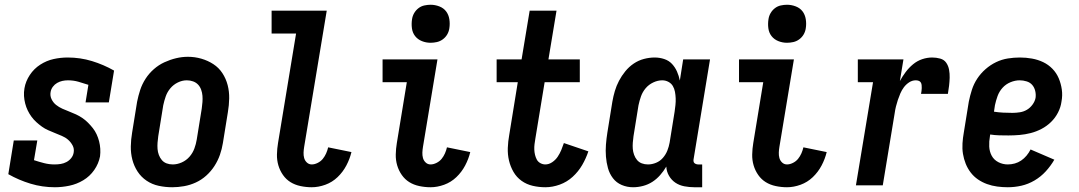

<svg xmlns="http://www.w3.org/2000/svg" viewBox="-20 -780 4540 808"><path d="M211 8Q158 8 108.5 -7Q59 -22 15 -47L38 -189H137L123 -106Q144 -99 165.5 -93.5Q187 -88 210 -88Q223 -88 235.5 -90Q248 -92 259.5 -98Q271 -104 279.5 -114.5Q288 -125 290 -138Q293 -154 285.5 -168Q278 -182 266.5 -192Q255 -202 240.5 -208Q226 -214 211.5 -220Q197 -226 183 -232Q169 -238 156.5 -247Q144 -256 132.5 -266.5Q121 -277 112 -289.5Q103 -302 96.5 -315.5Q90 -329 86 -344.5Q82 -360 81 -376Q80 -392 83 -409Q88 -438 105.5 -464.5Q123 -491 149.5 -508Q176 -525 205.5 -531.5Q235 -538 265 -538Q318 -538 367 -523Q416 -508 460 -483L438 -349H340L352 -423Q331 -430 310 -436Q289 -442 266 -442Q254 -442 242.5 -439.5Q231 -437 220.5 -431Q210 -425 202.5 -415Q195 -405 193 -393Q190 -377 197 -362.5Q204 -348 216 -338.5Q228 -329 242.5 -322.5Q257 -316 271.5 -310.5Q286 -305 300 -298.5Q314 -292 326.5 -283.5Q339 -275 350 -264Q361 -253 370.5 -241Q380 -229 386.5 -215Q393 -201 397 -185.5Q401 -170 402 -154Q403 -138 401 -122Q395 -91 376.5 -64.5Q358 -38 330.5 -21.5Q303 -5 272 1.5Q241 8 211 8Z M705 8Q676 8 648 2Q620 -4 597 -19.5Q574 -35 559 -58Q544 -81 537 -108Q530 -135 530.5 -164Q531 -193 536 -222L557 -352Q562 -377 570 -401.5Q578 -426 592.5 -448.5Q607 -471 627.5 -489Q648 -507 672 -518Q696 -529 721 -535Q746 -541 771 -541Q800 -541 827.5 -533Q855 -525 878 -510Q901 -495 916 -472Q931 -449 938 -422Q945 -395 944.5 -366Q944 -337 939 -308L918 -178Q914 -153 905.5 -128.5Q897 -104 882.5 -81.5Q868 -59 848 -41Q828 -23 804 -12Q780 -1 754.5 3.5Q729 8 705 8ZM707 -88Q726 -88 745 -96.5Q764 -105 777.5 -120.5Q791 -136 798 -155Q805 -174 808 -193L829 -323Q831 -337 832 -350.5Q833 -364 832 -377Q831 -390 826.5 -402.5Q822 -415 813.5 -424Q805 -433 792.5 -437.5Q780 -442 766 -442Q747 -442 728.5 -433Q710 -424 697 -408.5Q684 -393 677.5 -374.5Q671 -356 667 -337L646 -207Q644 -193 643 -179.5Q642 -166 643 -153Q644 -140 648.5 -128Q653 -116 661 -106.5Q669 -97 681 -92.5Q693 -88 707 -88Z M1292 8Q1268 8 1244.5 3Q1221 -2 1202.5 -13.5Q1184 -25 1171 -43.5Q1158 -62 1151.5 -84Q1145 -106 1145.5 -130Q1146 -154 1150 -178L1226 -639H1123V-735H1355L1260 -162Q1258 -150 1257.5 -138Q1257 -126 1260 -115Q1263 -104 1271.5 -96Q1280 -88 1292 -88Q1304 -88 1317 -94.5Q1330 -101 1338.5 -111.5Q1347 -122 1352.5 -134.5Q1358 -147 1361 -160L1459 -140Q1452 -111 1437.5 -83.5Q1423 -56 1400.5 -34.5Q1378 -13 1349 -2.5Q1320 8 1292 8Z M1792 8Q1768 8 1744.5 3Q1721 -2 1702.5 -13.5Q1684 -25 1671 -43.5Q1658 -62 1651.5 -84Q1645 -106 1645.5 -130Q1646 -154 1650 -178L1692 -434H1590V-530H1821L1760 -162Q1758 -150 1757.5 -138Q1757 -126 1760 -115Q1763 -104 1771.5 -96Q1780 -88 1792 -88Q1804 -88 1817 -94.5Q1830 -101 1838.5 -111.5Q1847 -122 1852.5 -134.5Q1858 -147 1861 -160L1959 -140Q1952 -111 1937.5 -83.5Q1923 -56 1900.5 -34.5Q1878 -13 1849 -2.5Q1820 8 1792 8ZM1792 -600Q1773 -600 1755.5 -607Q1738 -614 1727 -628Q1716 -642 1713.5 -661Q1711 -680 1714 -699Q1716 -713 1723 -725Q1730 -737 1741 -745.5Q1752 -754 1765.5 -757Q1779 -760 1792 -760Q1811 -760 1829 -753Q1847 -746 1857.5 -732Q1868 -718 1871 -699Q1874 -680 1871 -661Q1869 -647 1862 -635Q1855 -623 1843.5 -614.5Q1832 -606 1818.5 -603Q1805 -600 1792 -600Z M2275 8Q2248 8 2222 2Q2196 -4 2175 -19Q2154 -34 2141 -56.5Q2128 -79 2122 -104.5Q2116 -130 2117 -157.5Q2118 -185 2123 -212L2159 -434H2070V-530H2175L2209 -735H2322L2288 -530H2420V-434H2272L2233 -197Q2231 -185 2229.5 -173.5Q2228 -162 2228.5 -150.5Q2229 -139 2231.5 -128.5Q2234 -118 2239 -108.5Q2244 -99 2254 -93.5Q2264 -88 2275 -88Q2290 -88 2304 -97.5Q2318 -107 2327 -120.5Q2336 -134 2342 -148.5Q2348 -163 2353 -178L2456 -143Q2446 -113 2430 -85.5Q2414 -58 2390 -36Q2366 -14 2335.5 -3Q2305 8 2275 8Z M2644 8Q2619 8 2596.5 -1.5Q2574 -11 2559.5 -30Q2545 -49 2538.5 -72.5Q2532 -96 2530 -121Q2528 -146 2530 -171.5Q2532 -197 2536 -222L2557 -352Q2561 -375 2567.5 -397Q2574 -419 2585 -440Q2596 -461 2611.5 -480Q2627 -499 2647 -512.5Q2667 -526 2690 -532Q2713 -538 2735 -538Q2756 -538 2775.5 -531.5Q2795 -525 2808 -511Q2821 -497 2829 -479Q2837 -461 2841 -441L2855 -530H2968L2899 -111Q2898 -107 2898.5 -102Q2899 -97 2902 -94Q2905 -91 2909.5 -89.5Q2914 -88 2918 -88H2935V8H2902Q2881 8 2860 4Q2839 0 2822.5 -11Q2806 -22 2795.5 -40Q2785 -58 2784 -79Q2773 -60 2758 -43Q2743 -26 2725 -14.5Q2707 -3 2686 2.5Q2665 8 2644 8ZM2707 -88Q2724 -88 2741 -95Q2758 -102 2770 -116Q2782 -130 2788.5 -146.5Q2795 -163 2798 -180L2819 -310Q2821 -324 2822.5 -338Q2824 -352 2823.5 -366Q2823 -380 2820.5 -393.5Q2818 -407 2811.5 -418Q2805 -429 2793 -435.5Q2781 -442 2767 -442Q2748 -442 2729 -433Q2710 -424 2697 -408.5Q2684 -393 2677.5 -374.5Q2671 -356 2667 -337L2646 -207Q2644 -193 2643 -179.5Q2642 -166 2643 -153.5Q2644 -141 2648.5 -128.5Q2653 -116 2661 -106.5Q2669 -97 2681 -92.5Q2693 -88 2707 -88Z M3292 8Q3268 8 3244.5 3Q3221 -2 3202.5 -13.5Q3184 -25 3171 -43.5Q3158 -62 3151.5 -84Q3145 -106 3145.5 -130Q3146 -154 3150 -178L3192 -434H3090V-530H3321L3260 -162Q3258 -150 3257.5 -138Q3257 -126 3260 -115Q3263 -104 3271.5 -96Q3280 -88 3292 -88Q3304 -88 3317 -94.5Q3330 -101 3338.5 -111.5Q3347 -122 3352.5 -134.5Q3358 -147 3361 -160L3459 -140Q3452 -111 3437.5 -83.5Q3423 -56 3400.5 -34.5Q3378 -13 3349 -2.5Q3320 8 3292 8ZM3292 -600Q3273 -600 3255.5 -607Q3238 -614 3227 -628Q3216 -642 3213.5 -661Q3211 -680 3214 -699Q3216 -713 3223 -725Q3230 -737 3241 -745.5Q3252 -754 3265.5 -757Q3279 -760 3292 -760Q3311 -760 3329 -753Q3347 -746 3357.5 -732Q3368 -718 3371 -699Q3374 -680 3371 -661Q3369 -647 3362 -635Q3355 -623 3343.5 -614.5Q3332 -606 3318.5 -603Q3305 -600 3292 -600Z M3582 0 3654 -434H3590V-530H3782L3767 -439Q3778 -459 3791.5 -477Q3805 -495 3822.5 -509.5Q3840 -524 3861 -531Q3882 -538 3903 -538Q3920 -538 3936.5 -533.5Q3953 -529 3962 -516Q3971 -503 3974 -486.5Q3977 -470 3976.5 -453Q3976 -436 3974 -419Q3972 -402 3969 -385H3856Q3857 -391 3858 -397Q3859 -403 3859 -409.5Q3859 -416 3858.5 -422Q3858 -428 3855 -433Q3852 -438 3846 -440Q3840 -442 3834 -442Q3819 -442 3806 -433.5Q3793 -425 3784 -413Q3775 -401 3769 -387Q3763 -373 3758.5 -359.5Q3754 -346 3750.5 -332Q3747 -318 3745 -303L3695 0Z M4221 8Q4199 8 4176.5 5Q4154 2 4133.5 -5.5Q4113 -13 4095.5 -25Q4078 -37 4065 -54Q4052 -71 4044 -91Q4036 -111 4032.5 -132.5Q4029 -154 4030.5 -177Q4032 -200 4036 -222L4057 -352Q4062 -377 4070 -402Q4078 -427 4092.5 -449Q4107 -471 4127.5 -489Q4148 -507 4172 -518.5Q4196 -530 4221.5 -534Q4247 -538 4272 -538Q4298 -538 4323 -533.5Q4348 -529 4370 -518.5Q4392 -508 4409 -490.5Q4426 -473 4435.5 -450.5Q4445 -428 4448.5 -403Q4452 -378 4447 -352Q4444 -329 4432.5 -306.5Q4421 -284 4403 -266.5Q4385 -249 4363 -237.5Q4341 -226 4317.5 -220Q4294 -214 4270.5 -212Q4247 -210 4224 -210Q4204 -210 4185 -210.5Q4166 -211 4147 -214L4146 -207Q4142 -185 4143 -163.5Q4144 -142 4153.5 -124.5Q4163 -107 4181.5 -97.5Q4200 -88 4221 -88Q4236 -88 4250.5 -92Q4265 -96 4277.5 -104.5Q4290 -113 4300 -125Q4310 -137 4317 -151L4417 -108Q4402 -82 4381 -59Q4360 -36 4333.5 -20.5Q4307 -5 4278.5 1.5Q4250 8 4221 8ZM4241 -305Q4256 -305 4272 -307.5Q4288 -310 4301.5 -318Q4315 -326 4325 -339.5Q4335 -353 4338 -368Q4340 -383 4336.5 -397.5Q4333 -412 4324 -422.5Q4315 -433 4300.5 -437.5Q4286 -442 4271 -442Q4252 -442 4232.5 -434Q4213 -426 4199 -410.5Q4185 -395 4178 -375.5Q4171 -356 4167 -337L4163 -310Q4182 -307 4201.5 -306Q4221 -305 4241 -305Z"/></svg>

Font: Iosevka Slab
Style: Bold Italic
Weight: 700
Italic angle: -9°
Monospace: yes
Designer: Belleve Invis
Foundry: Belleve Invis
Version: Version 11.1.0; ttfautohint (v1.8.3)